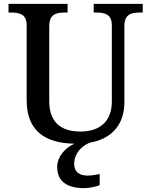

<svg xmlns="http://www.w3.org/2000/svg" viewBox="-20 -734 774 994"><path d="M416 240C437 240 475 234 496 224V167C472 172 451 175 433 175C393 175 364 157 364 115C364 58 405 21 444 5C563 -16 624 -93 624 -206V-599C624 -660 659 -669 703 -669H719V-714H465V-669H480C523 -669 559 -660 559 -603V-208C559 -114 505 -53 397 -53C302 -53 235 -95 235 -210V-599C235 -660 271 -669 314 -669H330V-714H24V-669H39C82 -669 118 -660 118 -603V-216C118 -57 212 7 365 10C316 32 276 78 276 130C276 206 328 240 416 240Z"/></svg>

Font: Noto Serif Telugu Medium
Style: Regular
Weight: 500
Designer: Jelle Bosma - Monotype Design Team
Foundry: Monotype Imaging Inc.
Version: Version 2.005